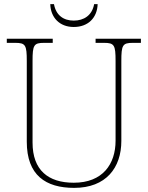

<svg xmlns="http://www.w3.org/2000/svg" viewBox="-20 -902 719 932"><path d="M338 -771C409 -771 452 -817 454 -882H437C427 -827 387 -802 338 -802C289 -802 252 -827 242 -882H224C226 -817 269 -771 338 -771ZM340 10C495 10 569 -88 569 -218V-606C569 -683 575 -694 625 -694H664V-714H444V-694H485C535 -694 541 -683 541 -606V-219C541 -106 479 -15 338 -15C214 -15 138 -76 138 -210V-606C138 -683 144 -694 194 -694H236V-714H13V-694H54C104 -694 110 -683 110 -606V-214C110 -51 202 10 340 10Z"/></svg>

Font: Noto Serif Gurmukhi Thin
Style: Regular
Weight: 100
Designer: Vaibhav Singh and the Monotype Design Team
Foundry: Monotype Imaging Inc.
Version: Version 2.004